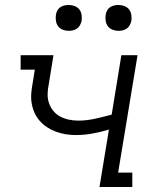

<svg xmlns="http://www.w3.org/2000/svg" viewBox="-20 -752 640 772"><path d="M380 0 418 -231Q385 -221 351.5 -215Q318 -209 284 -209Q263 -209 242.5 -212.5Q222 -216 203.5 -223Q185 -230 168.5 -241Q152 -252 139 -267Q126 -282 118 -300.5Q110 -319 107 -339Q104 -359 106 -380Q108 -401 112 -422L120 -472H63V-530H195L176 -413Q172 -394 171.5 -374.5Q171 -355 177 -337.5Q183 -320 194.5 -306Q206 -292 222 -283.5Q238 -275 256.5 -271Q275 -267 295 -267Q328 -267 361.5 -274.5Q395 -282 429 -291L468 -530H533L455 -58H512V0ZM456 -628Q444 -628 432.5 -632.5Q421 -637 414 -646Q407 -655 405 -667.5Q403 -680 405 -693Q406 -701 410.5 -709.5Q415 -718 422.5 -723Q430 -728 439 -730Q448 -732 456 -732Q469 -732 480.5 -727.5Q492 -723 499 -714Q506 -705 508 -692.5Q510 -680 508 -667Q506 -659 501.5 -650.5Q497 -642 489.5 -637Q482 -632 473.5 -630Q465 -628 456 -628ZM256 -628Q244 -628 232.5 -632.5Q221 -637 214 -646Q207 -655 205 -667.5Q203 -680 205 -693Q206 -701 210.5 -709.5Q215 -718 222.5 -723Q230 -728 239 -730Q248 -732 256 -732Q269 -732 280.5 -727.5Q292 -723 299 -714Q306 -705 308 -692.5Q310 -680 308 -667Q306 -659 301.5 -650.5Q297 -642 289.5 -637Q282 -632 273.5 -630Q265 -628 256 -628Z"/></svg>

Font: Iosevka Curly Slab LtEx
Style: Italic
Weight: 300
Width: 7
Italic angle: -9°
Monospace: yes
Designer: Belleve Invis
Foundry: Belleve Invis
Version: Version 11.1.0; ttfautohint (v1.8.3)